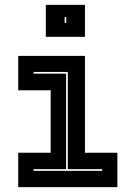

<svg xmlns="http://www.w3.org/2000/svg" viewBox="-20 -770 526 790"><path d="M168.5 -618.5V-750H329.5V-618.5ZM246 -676H252.5V-700H246ZM55 0V-141.5H188.5V-398.5H55V-540H329.5V-141.5H463V0ZM118 -67H400.5V-74H259V-474H118V-467H252V-74H118Z"/></svg>

Font: Tourney ExtraBold
Style: Regular
Weight: 800
Designer: Tyler Finck
Foundry: Etcetera Type Co
Version: Version 1.015